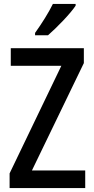

<svg xmlns="http://www.w3.org/2000/svg" viewBox="-20 -960 480 980"><path d="M366 -931V-940H250C228 -895 194 -841 159 -792V-780H225C269 -818 340 -891 366 -931ZM415 0V-90H143L408 -638V-714H35V-624H293L29 -75V0Z"/></svg>

Font: Noto Sans Khmer UI Condensed Medium
Style: Regular
Weight: 500
Width: 3
Designer: Danh Hong and the Monotype Design Team
Foundry: Monotype Imaging Inc.
Version: Version 2.002